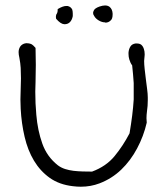

<svg xmlns="http://www.w3.org/2000/svg" viewBox="-20 -665 619 720"><path d="M534.2 -299.8V-289.1Q534.2 -267.6 531.2 -248Q529.3 -233.4 529.3 -221.7Q529.3 -212.9 530.3 -205.1Q518.6 -154.3 494.1 -108.4Q469.7 -62.5 434.6 -28.8Q399.4 4.9 353.5 22.5Q320.3 35.2 283.2 35.2Q268.6 35.2 252.9 33.2Q202.1 27.3 166.5 2Q130.9 -23.4 107.4 -62.5Q84 -101.6 72.3 -151.9Q60.5 -202.1 57.6 -256.8Q56.6 -273.4 56.6 -292Q56.6 -310.5 57.6 -331.1Q58.6 -350.6 58.6 -371.1Q58.6 -390.6 57.6 -410.2Q56.6 -427.7 52.7 -448.2Q49.8 -460 49.8 -468.8Q49.8 -474.6 50.8 -478.5Q53.7 -490.2 61 -496.1Q68.4 -502 78.1 -502.9H81.1Q88.9 -502.9 96.7 -500Q105.5 -495.1 113.3 -485.4Q114.3 -454.1 114.3 -421.9Q114.3 -389.6 113.3 -357.4Q112.3 -338.9 112.3 -321.3Q112.3 -276.4 116.2 -234.4Q121.1 -175.8 138.7 -126.5Q156.2 -77.1 197.3 -44.9Q209 -36.1 224.1 -31.2Q239.3 -26.4 255.9 -24.4Q272.5 -22.5 290.5 -22Q308.6 -21.5 325.2 -21.5Q377.9 -41 409.7 -79.6Q441.4 -118.2 465.8 -165Q471.7 -200.2 475.6 -231Q479.5 -261.7 481.4 -292V-353.5Q479.5 -383.8 475.6 -419.9Q468.8 -428.7 464.8 -442.4Q461.9 -452.1 461.9 -462.9V-467.8Q462.9 -480.5 468.8 -490.2Q474.6 -500 488.3 -502H492.2Q503.9 -502 509.8 -497.1Q516.6 -491.2 519.5 -481.4Q522.5 -472.7 522.5 -461.9V-459Q521.5 -446.3 520.5 -436.5Q520.5 -423.8 522.5 -405.8Q524.4 -387.7 526.9 -368.7Q529.3 -349.6 531.7 -331.1Q534.2 -312.5 534.2 -299.8ZM402.3 -614.3V-610.4Q402.3 -593.8 394.5 -587.9Q386.7 -580.1 375 -580.1L374 -581.1Q362.3 -581.1 350.1 -588.4Q337.9 -595.7 333 -605.5Q329.1 -610.4 329.1 -616.2Q329.1 -620.1 331.1 -624Q334 -633.8 353.5 -640.6Q365.2 -644.5 374 -644.5Q383.8 -644.5 390.6 -639.6Q401.4 -630.9 402.3 -614.3ZM196.3 -630.9Q215.8 -642.6 228.5 -642.6H233.4Q246.1 -639.6 251 -628.9Q252.9 -622.1 252.9 -613.3V-604.5Q250 -589.8 242.2 -582Q234.4 -574.2 222.7 -574.2H220.7Q207 -575.2 190.4 -594.7Q189.5 -598.6 189.5 -601.6Q189.5 -609.4 193.4 -614.3Q196.3 -619.1 196.3 -627Z"/></svg>

Font: Crafty Girls
Style: Regular
Weight: 400
Designer: Crystal Kluge
Foundry: Font Diner, Inc DBA Tart Workshop
Version: Version 1.001